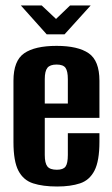

<svg xmlns="http://www.w3.org/2000/svg" viewBox="-20 -671 406 699"><path d="M188 8Q136 8 100.5 -3.5Q65 -15 47 -49.5Q29 -84 29 -154V-377Q29 -450 68 -477Q107 -504 186 -504Q264 -504 303 -477Q342 -450 342 -377V-242H143V-107Q143 -77 152.5 -65Q162 -53 187 -53Q210 -53 218.5 -64.5Q227 -76 227 -107V-186H342V-155Q342 -85 324 -50Q306 -15 271.5 -3.5Q237 8 188 8ZM143 -294H227V-383Q227 -412 218.5 -424Q210 -436 186 -436Q162 -436 152.5 -424Q143 -412 143 -383ZM150 -546 56 -651H132L184 -602L235 -651H310L215 -546Z"/></svg>

Font: Alumni Sans
Style: Bold
Weight: 700
Designer: Robert E. Leuschke
Foundry: Robert E. Leuschke
Version: Version 1.018